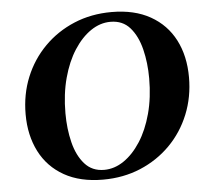

<svg xmlns="http://www.w3.org/2000/svg" viewBox="-50 -734 865 797"><g transform="rotate(-5 382.0 -335.0)"><path d="M443 -680Q538 -680 604.5 -642.5Q671 -605 705.5 -538Q740 -471 740 -382Q740 -300 711 -228.5Q682 -157 629 -103.5Q576 -50 504.5 -20Q433 10 348 10Q253 10 186.5 -27.5Q120 -65 85.5 -132.5Q51 -200 51 -288Q51 -371 80 -442Q109 -513 162 -566.5Q215 -620 286.5 -650Q358 -680 443 -680ZM356 -30Q399 -30 438 -56.5Q477 -83 508 -131Q539 -179 557 -245.5Q575 -312 575 -392Q575 -457 561 -513.5Q547 -570 516.5 -605Q486 -640 435 -640Q392 -640 353 -613.5Q314 -587 283 -539Q252 -491 234 -424.5Q216 -358 216 -278Q216 -213 230 -156.5Q244 -100 275 -65Q306 -30 356 -30Z"/></g></svg>

Font: Brygada 1918
Style: Bold Italic
Weight: 700
Italic angle: -8°
Designer: Mateusz Machalski | Borys Kosmynka | Przemek Hoffer
Foundry: NIEPODLEGLA 2018
Version: Version 3.006